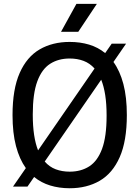

<svg xmlns="http://www.w3.org/2000/svg" viewBox="-20 -967 723 996"><path d="M122.5 1H47.5L114 -95Q81 -141 63 -209Q45 -277 45 -370Q45 -504.5 82 -588.2Q119 -672 185.8 -710.8Q252.5 -749.5 341.5 -749.5Q396 -749.5 442.5 -735.5Q489 -721.5 525.5 -691.5L559.5 -740.5H634L568.5 -645.5Q602 -599.5 620 -531.2Q638 -463 638 -370Q638 -235.5 601 -151.8Q564 -68 497.2 -29.2Q430.5 9.5 341.5 9.5Q287 9.5 240.2 -4.8Q193.5 -19 157 -49ZM150 -373Q150 -313 157 -267Q164 -221 177.5 -187L470.5 -611.5Q446 -639 413.5 -651.2Q381 -663.5 341.5 -663.5Q283 -663.5 240 -636Q197 -608.5 173.5 -545Q150 -481.5 150 -373ZM341.5 -76.5Q400 -76.5 443 -104Q486 -131.5 509.5 -195Q533 -258.5 533 -367Q533 -427.5 525.8 -473.8Q518.5 -520 505 -553.5L212 -129Q236.5 -101 269.2 -88.8Q302 -76.5 341.5 -76.5ZM296.5 -802 376.5 -947H482.5L386 -802Z"/></svg>

Font: Encode Sans SemiCondensed SemiCondensed Medium
Style: Regular
Weight: 500
Width: 4
Designer: Multiple Designers
Foundry: Impallari Type
Version: Version 3.000; ttfautohint (v1.8.3) -l 8 -r 50 -G 200 -x 14 